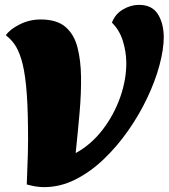

<svg xmlns="http://www.w3.org/2000/svg" viewBox="-20 -760 693 789"><path d="M161 9Q143 9 125.5 6Q108 3 90 -2Q93 -70 94.5 -129Q96 -188 95 -237Q94 -342 87 -409.5Q80 -477 67.5 -517Q55 -557 39 -579Q23 -601 4 -615Q20 -639 60.5 -659.5Q101 -680 147 -680Q214 -680 249.5 -649Q285 -618 298.5 -565Q312 -512 313 -445Q314 -377 307 -297Q300 -217 291 -132H293Q356 -167 402.5 -228Q449 -289 474.5 -362Q500 -435 499 -506Q498 -550 484.5 -593Q471 -636 440 -667Q453 -702 485 -721Q517 -740 551 -740Q604 -740 628 -703Q652 -666 653 -609Q653 -558 635.5 -492.5Q618 -427 585 -357.5Q552 -288 506.5 -223Q461 -158 406 -105.5Q351 -53 289 -22Q227 9 161 9Z"/></svg>

Font: Sansita Swashed Black
Style: Regular
Weight: 900
Designer: Pablo Cosgaya
Foundry: Omnibus-Type
Version: Version 1.003; ttfautohint (v1.8.3)